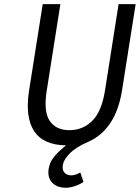

<svg xmlns="http://www.w3.org/2000/svg" viewBox="-20 -680 665 913"><path d="M293 212.9Q256.3 212.9 233.2 193.4Q210 173.8 210 139.2Q210 127.9 212.6 116.7Q215.3 105.5 218.3 96.9Q221.2 88.4 228.3 78.1Q235.4 67.9 239.7 62.3Q244.1 56.6 253.7 47.1Q263.2 37.6 267.1 34.2Q271 30.8 281.5 22Q292 13.2 293.9 11.2Q186 9.8 142.3 -56.6Q98.6 -123 118.2 -249L183.1 -660.2H267.1L202.1 -248Q186.5 -149.9 216.3 -105.5Q246.1 -61 310.1 -61Q374 -61 418.7 -105.5Q463.4 -149.9 479 -248L543.9 -660.2H625L560.1 -249Q529.8 -62 397.9 -4.9Q339.4 20 308.6 52.7Q277.8 85.4 277.8 115.2Q277.8 133.8 289.6 143.8Q301.3 153.8 318.8 153.8Q338.4 153.8 361.8 140.1L377 185.1Q360.4 196.8 336.2 204.8Q312 212.9 293 212.9Z"/></svg>

Font: Office Code Pro D Italic
Style: Regular
Weight: 400
Italic angle: -9°
Designer: Nathan Rutzky & Paul D. Hunt
Foundry: Adobe Systems Incorporated
Version: Version 1.004;PS 001.004;hotconv 1.0.70;makeotf.lib2.5.58329